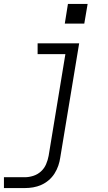

<svg xmlns="http://www.w3.org/2000/svg" viewBox="-29 -740 549 975"><path d="M-9 215V160H97Q118 160 140 153Q162 146 179 130.5Q196 115 205 94Q214 73 218 51L303 -465H162V-520H373L277 60Q274 81 267 101.5Q260 122 248 141Q236 160 218.5 175Q201 190 180.5 199Q160 208 139 211.5Q118 215 97 215ZM399 -620H300L316 -720H416Z"/></svg>

Font: Iosevka SS04 Light Oblique
Style: Regular
Weight: 300
Italic angle: -9°
Monospace: yes
Designer: Belleve Invis
Foundry: Belleve Invis
Version: Version 19.0.0; ttfautohint (v1.8.4)